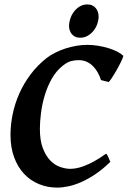

<svg xmlns="http://www.w3.org/2000/svg" viewBox="-20 -832 575 865"><path d="M535.2 -581.1Q536.1 -579.6 533 -571.3Q529.8 -563 523.9 -551Q518.1 -539.1 510.5 -525.1Q502.9 -511.2 495.1 -498.5Q487.3 -485.8 480.5 -475.8Q473.6 -465.8 469.2 -462.4L435.1 -471.2Q429.7 -488.3 420.9 -504.4Q412.1 -520.5 399.7 -533.2Q387.2 -545.9 371.1 -553.5Q355 -561 335 -561Q315.4 -561 299.6 -556.6Q283.7 -552.2 264.2 -537.1Q233.4 -513.2 213.1 -477.1Q192.9 -440.9 181.2 -401.1Q169.4 -361.3 164.6 -322Q159.7 -282.7 159.7 -252Q159.7 -198.7 173.1 -164.1Q186.5 -129.4 206.5 -108.9Q226.6 -88.4 250.2 -80.1Q273.9 -71.8 294.4 -71.3Q306.2 -71.3 321.8 -73.7Q337.4 -76.2 357.2 -83.5Q377 -90.8 402.1 -104.2Q427.2 -117.7 458 -139.6Q460.4 -138.7 463.4 -133.3Q466.3 -127.9 469 -121.6Q471.7 -115.2 473.9 -109.9Q476.1 -104.5 477.1 -103Q443.8 -70.3 410.9 -48.1Q377.9 -25.9 347.2 -12.2Q316.4 1.5 288.6 7.3Q260.7 13.2 237.8 13.2Q193.8 13.2 155.3 -2.7Q116.7 -18.6 88.4 -48.8Q60.1 -79.1 43.7 -123.3Q27.3 -167.5 27.3 -224.1Q27.3 -270 37.1 -317.6Q46.9 -365.2 66.9 -410.4Q86.9 -455.6 117.4 -496.3Q147.9 -537.1 189 -569.8Q206.5 -583.5 229 -594.7Q251.5 -606 275.6 -613.8Q299.8 -621.6 324.7 -625.7Q349.6 -629.9 372.6 -629.9Q396.5 -629.9 420.9 -626Q445.3 -622.1 467.3 -615.5Q489.3 -608.9 506.8 -600.1Q524.4 -591.3 535.2 -581.1ZM424.3 -757.8Q424.3 -742.2 418.7 -725.3Q413.1 -708.5 402.3 -694.6Q391.6 -680.7 376 -671.4Q360.4 -662.1 340.8 -662.1Q327.6 -662.1 318.4 -666.7Q309.1 -671.4 303 -679Q296.9 -686.5 293.9 -696Q291 -705.6 291 -715.8Q291 -730.5 296.6 -747.6Q302.2 -764.6 312.7 -778.8Q323.2 -793 338.6 -802.5Q354 -812 373.5 -812Q386.7 -812 396.2 -807.4Q405.8 -802.7 411.9 -794.9Q418 -787.1 421.1 -777.6Q424.3 -768.1 424.3 -757.8Z"/></svg>

Font: Gentium Book Basic
Style: Bold Italic
Weight: 700
Italic angle: -8°
Designer: J. Victor Gaultney and Annie Olsen
Foundry: SIL International
Version: Version 1.102; 2013; Maintenance release